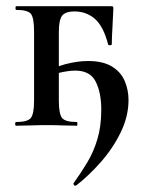

<svg xmlns="http://www.w3.org/2000/svg" viewBox="-20 -406 466 620"><path d="M32 0Q29 0 29 -6Q29 -12 32 -12Q69 -12 79.5 -25Q90 -38 90 -81V-305Q90 -349 79.5 -361.5Q69 -374 33 -374Q30 -374 30 -380Q30 -386 33 -386H337Q344 -386 345 -384.5Q346 -383 346 -377Q345 -349 343 -315.5Q341 -282 341 -263Q341 -260 335 -260Q329 -260 329 -263Q314 -321 286.5 -345Q259 -369 221 -369Q190 -369 180 -354.5Q170 -340 170 -303V-81Q170 -38 180.5 -25Q191 -12 228 -12Q230 -12 230 -6Q230 0 228 0Q207 0 182.5 -1Q158 -2 132 -2Q105 -2 79 -1Q53 0 32 0ZM226 193Q222 195 219 191.5Q216 188 218 185Q241 153 261.5 119Q282 85 294.5 43.5Q307 2 307 -52Q307 -107 289 -142.5Q271 -178 223 -178Q202 -178 171.5 -171Q141 -164 121 -153L116 -165Q153 -189 192 -199Q231 -209 264 -209Q312 -209 341 -191.5Q370 -174 382.5 -145Q395 -116 395 -83Q395 -30 369.5 22Q344 74 305 118Q266 162 226 193Z"/></svg>

Font: Cormorant SemiBold
Style: Regular
Weight: 600
Designer: Christian Thalmann (Catharsis Fonts)
Foundry: Catharsis Fonts
Version: Version 4.000